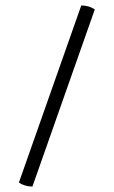

<svg xmlns="http://www.w3.org/2000/svg" viewBox="-20 -686 421 711"><path d="M50 -10 281 -666Q311 -665 331 -651L100 5Q70 4 50 -10Z"/></svg>

Font: Scope One
Style: Regular
Weight: 400
Designer: Dalton Maag Ltd
Foundry: Dalton Maag Ltd
Version: Version 1.002; ttfautohint (v1.4.1) -l 11 -r 50 -G 50 -x 14 